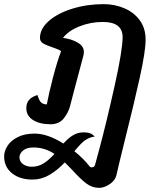

<svg xmlns="http://www.w3.org/2000/svg" viewBox="-150 -583 773 927"><path d="M553 -391Q553 -336 525 -209Q497 -82 450 105Q419 230 413 259Q407 288 380 306Q353 324 329 324Q295 324 267 303Q239 282 201 240L163 201Q127 239 88.5 261.5Q50 284 7 284Q-54 284 -92 253.5Q-130 223 -130 172Q-130 147 -114 121.5Q-98 96 -64.5 79Q-31 62 17 62Q80 62 156 110Q185 78 210 66Q230 56 255 56Q292 56 307 77Q292 77 272 87.5Q252 98 231 122L209 147Q253 182 284 222Q287 225 291 225Q301 225 304.5 221Q308 217 310 209L330 135Q364 8 403 -166.5Q442 -341 442 -404Q442 -477 346 -477Q288 -477 234.5 -456Q181 -435 154 -400Q191 -396 223 -378.5Q255 -361 255 -332Q255 -323 252 -312Q250 -305 211 -158L188 -70Q180 -39 157.5 -11Q135 17 94 17Q42 17 9.5 -3.5Q-23 -24 -23 -61Q-23 -109 31 -124Q40 -94 50.5 -86.5Q61 -79 76 -79Q86 -133 106 -209.5Q126 -286 145 -336Q136 -343 121 -348Q106 -353 102 -355Q72 -365 57.5 -374Q43 -383 43 -400Q43 -444 85.5 -481.5Q128 -519 199 -541Q270 -563 350 -563Q403 -563 449.5 -543.5Q496 -524 524.5 -485.5Q553 -447 553 -391ZM113 160Q66 129 12 129Q-22 129 -39 144Q-56 159 -56 176Q-56 197 -39 209.5Q-22 222 4 222Q35 222 61 205.5Q87 189 113 160Z"/></svg>

Font: Sriracha
Style: Regular
Weight: 400
Designer: Suppakit Chalermlarp
Version: Version 1.002g